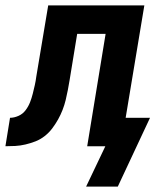

<svg xmlns="http://www.w3.org/2000/svg" viewBox="-61 -540 581 709"><path d="M257 149 328 0H261L329 -415H224L196 -244Q193 -226 189.5 -207.5Q186 -189 181.5 -170.5Q177 -152 170 -134Q163 -116 153.5 -99Q144 -82 132 -66Q120 -50 104 -37.5Q88 -25 70 -18Q52 -11 33 -6.5Q14 -2 -4.5 -1Q-23 0 -41 0L-24 -105Q-9 -105 7 -112Q23 -119 33.5 -133Q44 -147 50 -162.5Q56 -178 60 -194Q64 -210 67.5 -225.5Q71 -241 73 -257L117 -520H472L403 -105H493L374 149Z"/></svg>

Font: Iosevka Term Curly Extrabold
Style: Italic
Weight: 800
Italic angle: -9°
Designer: Belleve Invis
Foundry: Belleve Invis
Version: Version 32.3.0